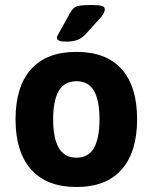

<svg xmlns="http://www.w3.org/2000/svg" viewBox="-20 -738 609 766"><path d="M285 8Q166 8 104 -62Q42 -132 42 -262Q42 -393 104 -462Q166 -531 285 -531Q404 -531 465.5 -462Q527 -393 527 -262Q527 -132 465.5 -62Q404 8 285 8ZM285 -109Q333 -109 355 -148Q377 -187 377 -262Q377 -337 355 -375.5Q333 -414 285 -414Q237 -414 214.5 -375.5Q192 -337 192 -262Q192 -187 214.5 -148Q237 -109 285 -109ZM248 -572Q223 -572 215 -576Q207 -580 207 -587Q207 -592 210.5 -598Q214 -604 220 -615L260 -687Q267 -699 274.5 -706Q282 -713 298 -715.5Q314 -718 345 -718Q374 -718 386 -714.5Q398 -711 398 -701Q398 -693 393 -684Q388 -675 379 -665L322 -602Q306 -585 288 -578.5Q270 -572 248 -572Z"/></svg>

Font: Asap
Style: Regular
Weight: 400
Designer: Pablo Cosgaya
Foundry: Omnibus-Type
Version: Version 3.001